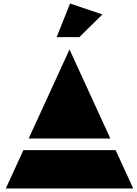

<svg xmlns="http://www.w3.org/2000/svg" viewBox="-20 -1071 777 1091"><path d="M143 -284 375 -790 607 -284ZM13 0 113 -218H637L737 0ZM302 -860 378 -1051 562 -989 431 -860Z"/></svg>

Font: GENAU
Style: Stencil
Weight: 700
Version: Version 0.8